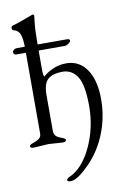

<svg xmlns="http://www.w3.org/2000/svg" viewBox="-100 -762 668 1035"><g transform="rotate(-10 234.5 -244.5)"><path d="M37.1 2.9Q17.1 2.9 17.1 -6.3Q17.1 -15.6 35.2 -21.5Q53.2 -27.3 60.1 -32.2Q83 -42 83 -64.9V-507.8H28.8Q22.9 -507.8 19 -512.7Q15.1 -517.6 15.1 -523.9Q15.1 -529.3 22.5 -535.2Q29.8 -541 39.1 -541H83Q82 -590.8 72.3 -612.3Q62.5 -633.8 38.1 -639.2Q30.3 -640.6 30.3 -651.4Q30.3 -662.1 37.1 -664.1Q62 -669.9 152.8 -704.1L154.8 -705.1Q156.7 -705.1 162.1 -698.2Q162.1 -696.3 157.7 -659.2Q153.3 -622.1 152.8 -541H314Q329.1 -541 329.1 -530.8Q329.1 -524.9 317.9 -516.6Q306.6 -508.3 295.9 -507.8H152.8V-400.9Q152.8 -371.1 159.2 -363.8Q173.8 -379.9 209 -397Q244.1 -414.1 286.1 -414.1Q357.9 -414.1 398.4 -354.5Q439 -294.9 439 -190.9Q439 -115.7 418.5 -47.4Q384.8 64 312 140.6Q238.8 216.8 201.7 215.8Q183.1 215.8 183.1 207.5Q183.1 199.2 195.8 192.9Q271 161.1 319.8 57.6Q368.7 -45.9 369.1 -164.1Q369.1 -282.2 339.8 -327.6Q310.5 -373 258.8 -373Q208 -373 180.7 -351.1Q153.3 -329.1 152.8 -266.1V-64.9Q153.8 -35.2 190.9 -23.9Q213.9 -16.6 213.9 -6.8Q213.9 2.9 193.8 2.9H190.9L118.2 -2L40 2.9Z"/></g></svg>

Font: EBGaramond
Style: Regular
Weight: 400
Version: Version 000.012g